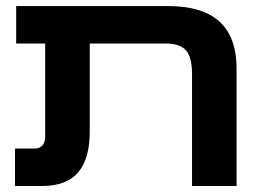

<svg xmlns="http://www.w3.org/2000/svg" viewBox="-20 -622 886 642"><path d="M622.1 0V-374.2Q622.1 -430.4 601.9 -453.5Q581.7 -476.5 534.6 -476.5H34.1V-601.8H540.6Q656.4 -601.8 713.7 -550Q771.1 -498.1 771.1 -391.2V0ZM30.1 0V-125.3H96.7Q111.9 -125.3 121.5 -135.5Q131.1 -145.7 131.1 -165.2V-557.8H280.1V-182Q280.1 -91 241.2 -45.5Q202.2 0 120.3 0Z"/></svg>

Font: Noto Sans Hebrew
Style: Regular
Weight: 400
Designer: Monotype Design Team
Foundry: Monotype Imaging Inc.
Version: Version 2.003;January 10, 2023;FontCreator 14.0.0.2877 64-bi